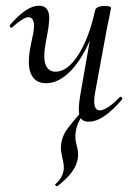

<svg xmlns="http://www.w3.org/2000/svg" viewBox="-20 -415 462 669"><path d="M140 -125Q102.6 -125 87.9 -157.6Q73.2 -190.2 87.6 -259.2L95.4 -297Q101.2 -327.6 96.3 -341.4Q91.4 -355.2 79.2 -355.2Q70 -355.2 55.3 -345.6Q40.6 -336 23 -320.2Q20 -316.2 16 -320.2Q12 -324.2 15 -328.2Q43 -360.6 67.9 -377.8Q92.8 -395 116.2 -395Q141.2 -395 148.5 -373.6Q155.8 -352.2 145 -297L141.4 -277.4Q129 -216.2 138.5 -190.7Q148 -165.2 173.6 -165.2Q214.6 -165.2 252.1 -222.8Q289.6 -280.4 311.4 -378.8L324.8 -377.8Q308.2 -300.2 278.7 -243.4Q249.2 -186.6 213.4 -155.8Q177.6 -125 140 -125ZM289 9Q263.4 9 257.1 -12.7Q250.8 -34.4 260.2 -86.6L311.4 -378.8Q315.6 -394 343.4 -394Q358.6 -394 362.7 -392.2Q366.8 -390.4 366.8 -387.6Q366.8 -384.4 361.8 -361.2Q356.8 -338 351.8 -312L310.8 -89Q301 -30.4 328.2 -30.4Q339 -30.4 357.1 -42Q375.2 -53.6 396.6 -76Q400.4 -80 404.4 -75.5Q408.4 -71 404.6 -67.8Q371 -28.8 342.9 -9.9Q314.8 9 289 9ZM179.8 234Q178 235 174.1 231.7Q170.2 228.4 173.2 226.6Q187.8 213 193.5 202.3Q199.2 191.6 201.2 181.6Q204 164.6 200.2 148.5Q196.4 132.4 193.4 114.5Q190.4 96.6 195 76.6Q200 53.8 214.7 34Q229.4 14.2 258 -19.2Q260.6 -21.6 265.3 -18.8Q270 -16 267.6 -12.8Q255.8 4.2 250.8 17.6Q245.8 31 243.8 43.6Q240.2 67.4 247.5 92.7Q254.8 118 250.8 139Q249.6 147.2 243.7 161.6Q237.8 176 222.7 194Q207.6 212 179.8 234Z"/></svg>

Font: Cormorant Light
Style: Italic
Weight: 300
Italic angle: -10°
Designer: Christian Thalmann (Catharsis Fonts)
Foundry: Catharsis Fonts
Version: Version 4.000